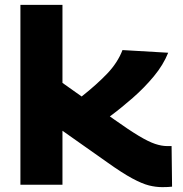

<svg xmlns="http://www.w3.org/2000/svg" viewBox="-20 -760 751 790"><path d="M648 10Q621 10 593 3Q565 -4 524 -26Q483 -48 420 -93L237 -222V0H64V-740H237V-419L316 -363Q378 -412 421 -457Q464 -502 484 -554L672 -543Q652 -493 613 -446Q574 -399 526 -357Q478 -315 432 -281L449 -269Q511 -225 551 -201Q591 -177 618 -168Q645 -159 667 -159Q675 -159 686 -159L688 8Q672 10 648 10Z"/></svg>

Font: Georama Extended
Style: Bold
Weight: 700
Width: 7
Designer: Jean-Baptiste Levee
Foundry: Production Type
Version: Version 1.000